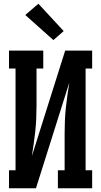

<svg xmlns="http://www.w3.org/2000/svg" viewBox="-20 -1005 540 1025"><path d="M28 0V-96H63V-639H28V-735H211V-639H175V-441Q175 -407 173.5 -373Q172 -339 168.5 -305Q165 -271 160 -237.5Q155 -204 150 -171L328 -735H472V-639H437V-96H472V0H289V-96H325V-294Q325 -328 326.5 -362Q328 -396 331.5 -430Q335 -464 340 -497.5Q345 -531 350 -564L172 0ZM265 -791 115 -925 185 -985 320 -839Z"/></svg>

Font: Iosevka Slab
Style: Bold
Weight: 700
Monospace: yes
Designer: Belleve Invis
Foundry: Belleve Invis
Version: Version 11.1.1; ttfautohint (v1.8.3)